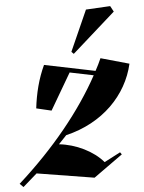

<svg xmlns="http://www.w3.org/2000/svg" viewBox="-117 -790 649 865"><g transform="rotate(-5 208.0 -357.0)"><path d="M-62 16 -46 32 18 -24 277 18 278 17 408 -76 401 -86 328 -48C284 -100 206 -138 130 -146L166 -184C334 -224 446 -340 478 -480L350 -516C342 -498 333 -479 323 -461L94 -508C66 -448 50 -384 42 -316L110 -300L206 -464L313 -442C229 -288 100 -129 -62 16ZM232 -546 428 -720 414 -746 304 -740 222 -556Z"/></g></svg>

Font: Mazius Display Extra Italic
Style: Bold
Weight: 700
Italic angle: -17°
Designer: Alberto Casagrande & Collletttivo
Foundry: Collletttivo
Version: Version 2.000;Glyphs 3.2 (3217)